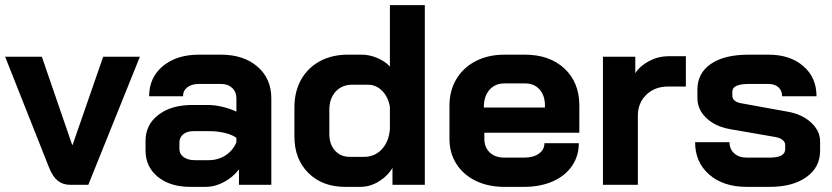

<svg xmlns="http://www.w3.org/2000/svg" viewBox="-22 -720 3243 748"><path d="M170 -65 -2 -499H141L259 -156H261L380 -499H523L322 0H252Q223 0 203.5 -15.5Q184 -31 170 -65Z M545 -134V-171Q545 -234 595 -272.5Q645 -311 727 -311H788Q814 -311 844 -304Q874 -297 899 -285V-337Q899 -362 882.5 -377.5Q866 -393 839 -393H753Q725 -393 708 -380Q691 -367 691 -345H559Q559 -418 612.5 -462.5Q666 -507 753 -507H839Q927 -507 981 -460.5Q1035 -414 1035 -337V0H909V-60Q885 -29 850 -10.5Q815 8 781 8H719Q641 8 593 -31Q545 -70 545 -134ZM791 -96Q828 -96 857 -115Q886 -134 899 -166V-183Q883 -195 854.5 -202Q826 -209 794 -209H731Q707 -209 692 -197Q677 -185 677 -165V-139Q677 -120 693.5 -108Q710 -96 737 -96Z M1125 -188V-302Q1125 -363 1151 -409.5Q1177 -456 1224 -481.5Q1271 -507 1333 -507H1388Q1417 -507 1447 -494.5Q1477 -482 1497 -461V-700H1633V0H1507V-66Q1487 -33 1453 -12.5Q1419 8 1382 8H1323Q1234 8 1179.5 -46Q1125 -100 1125 -188ZM1397 -109Q1438 -109 1465.5 -138.5Q1493 -168 1497 -217V-304Q1490 -343 1466.5 -366.5Q1443 -390 1411 -390H1350Q1310 -390 1285.5 -363Q1261 -336 1261 -292V-198Q1261 -158 1283 -133.5Q1305 -109 1340 -109Z M1729 -179V-308Q1729 -367 1756 -412Q1783 -457 1831.5 -482Q1880 -507 1943 -507H2023Q2119 -507 2177 -453Q2235 -399 2235 -309V-203H1865V-179Q1865 -146 1886 -126Q1907 -106 1943 -106H2021Q2056 -106 2077.5 -121.5Q2099 -137 2099 -162H2233Q2233 -112 2206 -73Q2179 -34 2130.5 -13Q2082 8 2019 8H1943Q1880 8 1831.5 -15.5Q1783 -39 1756 -81.5Q1729 -124 1729 -179ZM2101 -301V-309Q2101 -348 2080 -371.5Q2059 -395 2024 -395H1943Q1907 -395 1885 -370Q1863 -345 1863 -304V-301Z M2327 -499H2453V-435Q2472 -464 2507.5 -482.5Q2543 -501 2582 -501H2650V-383H2582Q2529 -383 2496 -351Q2463 -319 2463 -269V0H2327Z M2686 -166H2820Q2820 -139 2838.5 -122.5Q2857 -106 2887 -106H2977Q3037 -106 3037 -139V-156Q3037 -166 3027 -174.5Q3017 -183 3000 -186L2827 -216Q2766 -226 2730.5 -259.5Q2695 -293 2695 -338V-371Q2695 -435 2747.5 -471Q2800 -507 2894 -507H2972Q3056 -507 3107.5 -462.5Q3159 -418 3159 -345H3025Q3025 -367 3010.5 -380Q2996 -393 2972 -393H2896Q2831 -393 2831 -363V-347Q2831 -336 2839.5 -328.5Q2848 -321 2864 -318L3046 -285Q3103 -275 3138 -242.5Q3173 -210 3173 -169V-133Q3173 -68 3119.5 -30Q3066 8 2977 8H2887Q2796 8 2741 -40Q2686 -88 2686 -166Z"/></svg>

Font: Bai Jamjuree
Style: Bold
Weight: 700
Designer: Katatrad Aksorn Co.,Ltd.
Foundry: Cadson Demak Co.,Ltd.
Version: Version 1.000; ttfautohint (v1.6)